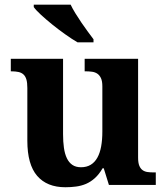

<svg xmlns="http://www.w3.org/2000/svg" viewBox="-20 -786 707 816"><path d="M442.9 0 420.9 -70.8H416Q400.9 -44.9 383.3 -29.1Q365.7 -13.2 345.7 -4.6Q325.7 3.9 303.5 6.8Q281.2 9.8 257.8 9.8Q179.7 9.8 137.9 -38.6Q96.2 -86.9 96.2 -188V-412.1Q96.2 -434.1 92.3 -447.8Q88.4 -461.4 80.1 -469.2Q71.8 -477.1 58.8 -480Q45.9 -482.9 27.8 -482.9H25.9V-536.1H248V-215.8Q248 -183.6 251.7 -157.7Q255.4 -131.8 264.2 -113.5Q272.9 -95.2 287.6 -85.2Q302.2 -75.2 324.2 -75.2Q348.1 -75.2 365.5 -85.7Q382.8 -96.2 393.8 -116Q404.8 -135.7 409.9 -163.8Q415 -191.9 415 -227.1V-418.9Q415 -440.9 409.2 -453.6Q403.3 -466.3 393.6 -472.9Q383.8 -479.5 370.6 -481.2Q357.4 -482.9 342.8 -482.9H339.8V-536.1H566.9V-116.2Q566.9 -94.2 572 -81.8Q577.1 -69.3 585.9 -63Q594.7 -56.6 606.9 -54.9Q619.1 -53.2 633.8 -53.2H642.1V0ZM309.6 -606Q286.1 -619.6 257.6 -639.9Q229 -660.2 202.4 -681.6Q175.8 -703.1 154.3 -722.9Q132.8 -742.7 123.5 -755.9V-766.1H280.3Q288.1 -749.5 300.3 -729.7Q312.5 -710 325.9 -690.2Q339.4 -670.4 353 -651.9Q366.7 -633.3 377.4 -619.1V-606Z"/></svg>

Font: Sahl Naskh
Style: Bold
Weight: 700
Designer: Pascal Zoghbi
Version: Version 1.001